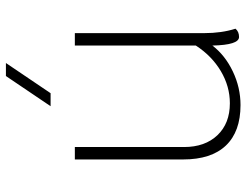

<svg xmlns="http://www.w3.org/2000/svg" viewBox="-112 -711 833 649"><g transform="rotate(-90 304.5 -386.5)"><path d="M532 -7Q522 5 504 5Q477 5 475 -85Q442 -42 387.5 -16Q333 10 274 10Q184 10 137 -39.5Q90 -89 90 -184V-550H132V-181Q132 -110 172 -68Q212 -26 280 -26Q337 -26 388.5 -56.5Q440 -87 475 -141V-550H517V-113Q517 -54 532 -7ZM372 -783H416L314 -632H270Z"/></g></svg>

Font: Krub ExtraLight
Style: Regular
Weight: 275
Designer: Ekaluck Peanpanawate
Foundry: Cadson Demak Co.,Ltd.
Version: Version 1.000; ttfautohint (v1.6)